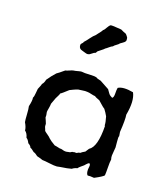

<svg xmlns="http://www.w3.org/2000/svg" viewBox="-126 -759 751 856"><g transform="rotate(20 249.5 -330.5)"><path d="M341 -636Q343 -629 340.5 -624Q338 -619 329 -613Q320 -607 319 -606Q316 -601 306.5 -594.5Q297 -588 294 -583Q287 -580 278.5 -572.5Q270 -565 265 -562Q261 -557 251.5 -550Q242 -543 239 -540Q237 -539 236 -537Q235 -535 233.5 -532.5Q232 -530 231 -529Q225 -528 216.5 -520.5Q208 -513 202 -512Q198 -511 193 -512Q188 -513 182 -515Q176 -517 172 -518Q156 -521 155 -537Q154 -543 159.5 -548Q165 -553 165 -557Q172 -564 184 -580.5Q196 -597 204 -603L214 -616Q224 -628 228 -636Q233 -639 239.5 -651.5Q246 -664 253 -668Q260 -669 279 -667.5Q298 -666 303 -666Q317 -659 329 -655Q330 -653 335.5 -647.5Q341 -642 341 -636ZM454 -235 457 -216Q454 -212 456.5 -190Q459 -168 459 -163Q459 -157 457.5 -145Q456 -133 456 -123.5Q456 -114 459 -106Q457 -93 457.5 -67.5Q458 -42 457 -30Q451 -22 415 -3Q394 -5 385 -3Q377 -9 377 -30Q377 -33 378 -40Q379 -47 378 -51Q377 -55 374 -57Q368 -56 361 -47.5Q354 -39 352 -38Q351 -37 342.5 -30Q334 -23 331 -18Q318 -15 308 -7Q292 -2 257 3L242 6Q230 7 206.5 4Q183 1 172 1Q154 -5 144 -7Q132 -17 123 -19Q109 -31 103 -32Q100 -41 87 -48Q80 -63 71 -68Q66 -88 54 -96Q53 -111 41 -131Q39 -140 37.5 -166Q36 -192 33 -204Q40 -234 37 -246Q41 -252 42 -269Q43 -286 44 -290Q45 -293 49 -302Q53 -311 54 -317Q62 -325 65 -341Q68 -344 73.5 -352.5Q79 -361 81 -363Q97 -382 98 -383Q105 -387 131 -409Q137 -410 148 -415Q159 -420 164 -421L175 -423Q176 -423 186.5 -426Q197 -429 202 -429Q204 -429 209.5 -428.5Q215 -428 218 -428Q225 -428 245 -429Q265 -430 271 -428L279 -424L295 -420Q300 -418 339 -396Q341 -393 345 -387.5Q349 -382 351.5 -378.5Q354 -375 359 -371.5Q364 -368 369 -366Q376 -370 375.5 -388.5Q375 -407 377 -416Q399 -430 448 -421Q467 -386 454 -317Q458 -295 454 -235ZM372 -279 363 -294Q353 -307 353 -308Q346 -312 335 -322Q324 -332 319 -336Q299 -343 295 -347Q288 -347 276 -350Q264 -353 256 -353Q247 -354 233 -351.5Q219 -349 215 -349Q207 -347 193.5 -340.5Q180 -334 178 -333Q150 -307 145 -305Q144 -299 139 -290Q134 -281 133 -278Q122 -249 122 -248Q122 -239 119.5 -225.5Q117 -212 117 -207Q121 -191 120 -182Q122 -178 126 -168.5Q130 -159 131 -156Q131 -151 131.5 -146.5Q132 -142 133.5 -139Q135 -136 136.5 -132Q138 -128 139 -125Q143 -121 154 -113.5Q165 -106 169 -101Q177 -93 201 -79Q205 -79 227 -74Q233 -75 240.5 -72.5Q248 -70 254 -70Q258 -70 261 -70.5Q264 -71 267 -72Q270 -73 273 -73Q276 -73 280.5 -76.5Q285 -80 289 -79Q290 -80 293 -80.5Q296 -81 299 -80.5Q302 -80 305 -81Q311 -86 320 -87Q323 -91 339 -100Q341 -102 344.5 -108.5Q348 -115 350 -117Q384 -138 382 -237Q382 -239 380 -238Q380 -253 372 -279Z"/></g></svg>

Font: FuturaRenner
Style: Regular
Weight: 400
Designer: BSozoo
Foundry: BSozoo
Version: Version 1.001;PS 001.001;hotconv 1.0.70;makeotf.lib2.5.58329